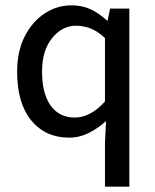

<svg xmlns="http://www.w3.org/2000/svg" viewBox="-20 -503 579 717"><path d="M372 194V31L376 -51Q348 -25 312.5 -7Q277 11 238 11Q150 11 97 -53Q44 -117 44 -235Q44 -312 72.5 -367.5Q101 -423 147 -453Q193 -483 246 -483Q287 -483 318 -468.5Q349 -454 380 -426H382L391 -471H463V194ZM259 -64Q318 -64 372 -124V-361Q344 -387 317.5 -397Q291 -407 264 -407Q212 -407 174.5 -360.5Q137 -314 137 -236Q137 -154 169 -109Q201 -64 259 -64Z"/></svg>

Font: Narnoor
Style: Regular
Weight: 400
Designer: S. Sridhar Murthy
Foundry: SIL International
Version: Version 3.000